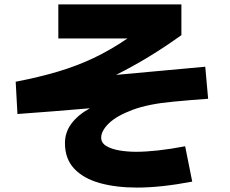

<svg xmlns="http://www.w3.org/2000/svg" viewBox="-20 -788 1040 869"><path d="M59 -272 51 -418Q159 -439 244 -464.5Q329 -490 404 -525.5Q479 -561 557 -614H244V-768H801V-629Q726 -575 652.5 -530.5Q579 -486 505 -449Q606 -458 707 -467.5Q808 -477 909 -486L922 -341Q883 -338 844 -335Q805 -332 766 -328Q653 -318 580.5 -291Q508 -264 473 -230Q438 -196 438 -165Q438 -141 461.5 -127Q485 -113 521 -107Q557 -101 596 -101Q639 -101 694.5 -107Q750 -113 818 -126L850 34Q708 61 600 61Q505 61 431.5 40.5Q358 20 316 -24.5Q274 -69 274 -140Q274 -190 304 -229.5Q334 -269 387 -298Q306 -291 224 -284.5Q142 -278 59 -272Z"/></svg>

Font: Murecho ExtraBold
Style: Regular
Weight: 800
Designer: Neil Summerour
Foundry: Positype
Version: Version 1.010; ttfautohint (v1.8.3)